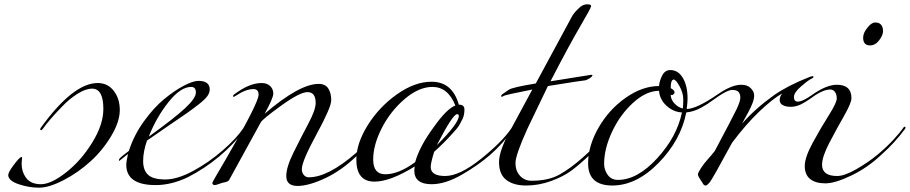

<svg xmlns="http://www.w3.org/2000/svg" viewBox="-20 -840 4208 888"><path d="M82 -110 80 -84Q80 -45 101.5 -16.5Q123 12 169.5 12Q216 12 285.5 -42.5Q355 -97 406.5 -180.5Q458 -264 458 -336Q458 -430 406 -430Q376 -430 338 -406Q300 -382 266 -346Q206 -284 178 -244Q174 -238 170 -238Q166 -238 166 -241Q166 -244 168 -248Q318 -456 432 -456Q478 -456 506 -420Q534 -384 534 -331Q534 -278 495 -212Q456 -146 399 -94Q342 -42 274.5 -7Q207 28 160.5 28Q114 28 66.5 12Q19 -4 18 -30Q18 -43 44.5 -78.5Q71 -114 80 -114Q82 -114 82 -110Z M572 -128 532 -96Q530 -96 530 -100Q530 -104 537 -111Q544 -118 576 -142Q599 -214 645 -278Q691 -342 739 -381.5Q787 -421 830 -443.5Q873 -466 898 -466Q950 -466 950 -426Q950 -411 939 -395.5Q928 -380 898.5 -357Q869 -334 842.5 -315.5Q816 -297 758.5 -258Q701 -219 660 -190Q642 -139 642 -95.5Q642 -52 665.5 -31Q689 -10 744.5 -10Q800 -10 872.5 -49Q945 -88 1010 -144.5Q1075 -201 1106 -248Q1110 -254 1114 -254Q1118 -254 1118 -251Q1118 -248 1116 -244Q1005 -100 848 -20Q772 16 700 16Q564 16 564 -78Q564 -92 572 -128ZM668 -208Q786 -293 836 -339.5Q886 -386 886 -412Q886 -438 864 -438Q815 -438 759 -367.5Q703 -297 668 -208Z M1152 -428Q1117 -428 1072 -398Q1063 -392 1060.5 -392Q1058 -392 1058 -396Q1058 -400 1064 -404Q1133 -456 1190 -456Q1215 -456 1229.5 -442Q1244 -428 1244 -407Q1244 -386 1204 -314Q1365 -452 1454 -452Q1485 -452 1498.5 -430.5Q1512 -409 1512 -376.5Q1512 -344 1444 -219Q1376 -94 1376 -58Q1376 -42 1385 -31Q1394 -20 1408 -20Q1497 -20 1626 -132Q1660 -162 1691.5 -196Q1723 -230 1730.5 -242Q1738 -254 1742 -254Q1746 -254 1746 -251Q1746 -248 1744 -244Q1708 -196 1635.5 -124.5Q1563 -53 1485.5 -16.5Q1408 20 1356 20Q1304 20 1304 -26Q1304 -67 1338 -135.5Q1372 -204 1406 -268Q1440 -332 1440 -364Q1440 -414 1402 -414Q1367 -414 1280.5 -351.5Q1194 -289 1186 -274L1040 -8Q1035 0 1021.5 2.5Q1008 5 993.5 10.5Q979 16 974 16Q962 16 962 6Q962 2 1020 -96Q1176 -364 1176 -402Q1176 -428 1152 -428Z M2000 -168Q2102 -270 2102 -304Q2102 -312 2094 -312Q2074 -312 2000 -168ZM1980 -438Q1917 -438 1851.5 -382Q1786 -326 1746 -248Q1706 -170 1706 -102Q1706 -34 1762 -34Q1824 -34 1900 -90Q1921 -164 1986 -252Q2046 -337 2086 -352Q2052 -438 1980 -438ZM1976 -462Q2072 -462 2102 -356Q2128 -356 2128 -334Q2128 -307 2119 -289.5Q2110 -272 2105.5 -263.5Q2101 -255 2090 -242Q2078 -229 2074 -224Q2033 -178 1988 -138Q1972 -86 1972 -68Q1972 -26 2039 -26Q2106 -26 2205.5 -106Q2305 -186 2346 -248Q2350 -254 2354 -254Q2358 -254 2358 -251Q2358 -248 2356 -244Q2302 -172 2248.5 -125Q2195 -78 2117.5 -33Q2040 12 1976 12Q1896 12 1896 -52Q1896 -55 1897 -61Q1898 -67 1898 -70Q1785 0 1712 0Q1628 0 1628 -102Q1628 -176 1680.5 -260.5Q1733 -345 1815.5 -403.5Q1898 -462 1976 -462Z M2303 -404Q2318 -414 2333.5 -425Q2349 -436 2458 -454L2620 -754Q2632 -779 2654 -799Q2674 -820 2694 -820Q2695 -820 2697 -820Q2714 -820 2714 -812Q2714 -804 2664 -719Q2614 -634 2526 -464L2714 -494Q2720 -494 2720 -492Q2720 -486 2705.5 -477Q2691 -468 2683 -468Q2675 -468 2514 -442L2418 -242Q2364 -122 2364 -86Q2364 -50 2385 -27Q2406 -4 2438 -4Q2516 -4 2566.5 -32Q2617 -60 2672.5 -109Q2728 -158 2762.5 -196.5Q2797 -235 2803.5 -244.5Q2810 -254 2814 -254Q2818 -254 2818 -251Q2818 -248 2816 -244Q2768 -181 2716 -131.5Q2664 -82 2625.5 -53Q2587 -24 2529.5 -3Q2472 18 2413.5 18Q2355 18 2321.5 -8Q2288 -34 2288 -90Q2288 -146 2346 -248L2442 -426Q2316 -401 2309.5 -396.5Q2303 -392 2300.5 -392Q2298 -392 2298 -396Q2298 -400 2303 -404Z M3088 -400 3082 -402Q3082 -381 3098.5 -362.5Q3115 -344 3138 -338Q3140 -351 3140 -371Q3140 -376 3140 -382Q3140 -410 3123 -441Q3106 -472 3096 -472Q3082 -472 3082 -432Q3088 -430 3094 -424Q3100 -418 3100 -413Q3100 -408 3095 -404Q3090 -400 3088 -400ZM3134 -320Q3094 -322 3062.5 -351Q3031 -380 3028 -420Q2969 -420 2908.5 -365Q2848 -310 2811 -231Q2774 -152 2774 -82Q2774 -55 2790.5 -31.5Q2807 -8 2838 -8Q2928 -8 3019.5 -108Q3111 -208 3134 -320ZM3223 -342Q3188 -323 3154 -320Q3129 -192 3026.5 -87Q2924 18 2812 18Q2700 18 2700 -84Q2700 -166 2748.5 -250Q2797 -334 2874 -388Q2951 -442 3028 -442Q3030 -467 3043 -491.5Q3056 -516 3080 -516Q3117 -516 3138.5 -479Q3160 -442 3160 -384Q3160 -368 3156 -336Q3201 -336 3300 -404Q3309 -410 3311.5 -410Q3314 -410 3314 -406Q3314 -402 3307.5 -398Q3301 -394 3282.5 -380.5Q3264 -367 3252.5 -359.5Q3241 -352 3223 -342Z M3412 -268Q3472 -337 3560 -400Q3623 -444 3724 -484Q3736 -488 3739 -488Q3742 -488 3742 -485Q3742 -482 3740.5 -480.5Q3739 -479 3737 -478Q3735 -477 3725.5 -472Q3716 -467 3684 -439.5Q3652 -412 3652 -391Q3652 -370 3670 -370Q3693 -370 3740 -404Q3749 -410 3751.5 -410Q3754 -410 3754 -406Q3754 -402 3748 -398Q3707 -368 3683.5 -357Q3660 -346 3637 -346Q3614 -346 3600 -354Q3586 -362 3586 -377.5Q3586 -393 3598 -408Q3552 -382 3490 -322.5Q3428 -263 3366 -180Q3274 -10 3262 4Q3250 18 3244.5 18Q3239 18 3236 15.5Q3233 13 3228.5 5Q3224 -3 3216 -14.5Q3208 -26 3208 -33.5Q3208 -41 3222 -62.5Q3236 -84 3254.5 -104.5Q3273 -125 3286 -142Q3368 -296 3386 -333.5Q3404 -371 3404 -388.5Q3404 -406 3395.5 -415Q3387 -424 3367 -424Q3347 -424 3308 -398Q3299 -392 3296.5 -392Q3294 -392 3294 -396Q3294 -400 3300 -404Q3364 -448 3408 -448Q3437 -448 3452.5 -432Q3468 -416 3468 -399Q3468 -382 3460 -362Q3452 -342 3443 -325Q3434 -308 3423.5 -289.5Q3413 -271 3412 -268Z M3748 -398Q3739 -392 3736.5 -392Q3734 -392 3734 -396Q3734 -400 3740 -404Q3804 -448 3850 -448Q3918 -448 3918 -386Q3918 -364 3884 -304.5Q3850 -245 3816 -180Q3782 -115 3782 -78Q3782 -26 3852 -26Q3886 -26 3941.5 -58Q3997 -90 4039 -125Q4081 -160 4113 -195Q4145 -230 4152.5 -242Q4160 -254 4164 -254Q4168 -254 4168 -251Q4168 -248 4166 -244Q4117 -178 4058 -126Q3994 -65 3918 -28.5Q3842 8 3797 8Q3752 8 3727 -12Q3702 -32 3702 -72Q3702 -112 3739 -180Q3776 -248 3813 -306.5Q3850 -365 3850 -384.5Q3850 -404 3841.5 -415Q3833 -426 3820 -426Q3790 -426 3748 -398ZM3972 -666Q3972 -688 3992 -712Q4010 -736 4028 -736Q4046 -736 4055 -725.5Q4064 -715 4064 -696Q4064 -677 4046 -653.5Q4028 -630 4004 -630Q3972 -630 3972 -666Z"/></svg>

Font: Miama
Style: Regular
Weight: 400
Italic angle: 16.5°
Designer: Linus Romer
Foundry: Linus Romer
Version: 0.32